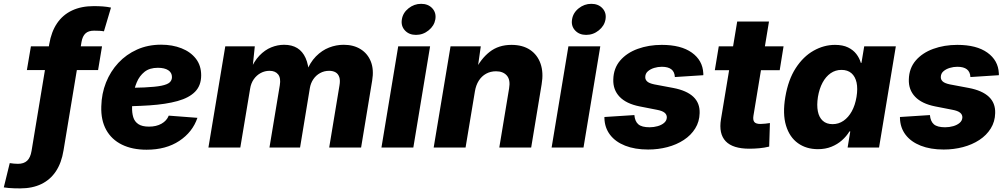

<svg xmlns="http://www.w3.org/2000/svg" viewBox="-110 -786 5368 1023"><path d="M433.6 -539.1 412.6 -412.6H33.2L54.7 -539.1ZM-2.4 217.8Q-18.1 217.8 -33.9 217.3Q-49.8 216.8 -64 215.6Q-78.1 214.4 -89.8 212.4L-58.1 83Q-48.8 84.5 -36.9 85.7Q-24.9 86.9 -14.6 86.9Q17.1 86.9 34.7 70.3Q52.2 53.7 58.1 18.1L152.3 -550.8Q163.6 -617.2 194.1 -662.1Q224.6 -707 273.9 -730.2Q323.2 -753.4 389.6 -753.4Q416 -753.4 438.5 -751.7Q460.9 -750 481.4 -745.6L443.8 -619.1Q433.6 -621.1 420.7 -621.8Q407.7 -622.6 391.1 -622.6Q361.3 -622.6 345.5 -607.9Q329.6 -593.3 324.2 -562L228.5 15.1Q217.8 81.5 188 126.5Q158.2 171.4 110.4 194.6Q62.5 217.8 -2.4 217.8Z M670.9 11.7Q594.7 11.7 539.6 -15.4Q484.4 -42.5 455.8 -94.2Q427.2 -146 429.7 -219.2Q431.2 -287.1 454.8 -346.4Q478.5 -405.8 520.5 -450.9Q562.5 -496.1 620.4 -522Q678.2 -547.9 748.5 -547.9Q808.6 -547.9 856.9 -528.8Q905.3 -509.8 933.6 -473.4Q961.9 -437 961.9 -384.8Q961.9 -330.6 929.7 -297.6Q897.5 -264.6 835.9 -247.6Q774.4 -230.5 686.5 -224.6Q598.6 -218.8 487.8 -218.8L503.9 -317.4Q599.1 -317.4 658.7 -320.1Q718.3 -322.8 750.2 -329.3Q782.2 -335.9 794.2 -347.2Q806.2 -358.4 806.2 -375.5Q806.2 -398.9 786.4 -411.9Q766.6 -424.8 731 -424.8Q687 -424.8 659.9 -403.1Q632.8 -381.3 618.9 -347.9Q605 -314.5 599.6 -278.8Q594.2 -243.2 593.8 -215.3Q592.8 -185.5 599.9 -161.9Q606.9 -138.2 627 -124.8Q647 -111.3 684.1 -111.3Q723.1 -111.3 750.7 -127Q778.3 -142.6 789.1 -169.9L941.9 -158.2Q916 -82 845.2 -35.2Q774.4 11.7 670.9 11.7Z M1000.5 0 1090.3 -539.1H1247.6L1233.4 -402.3L1221.7 -407.7Q1242.7 -459 1272 -489.5Q1301.3 -520 1335.2 -533.7Q1369.1 -547.4 1403.8 -547.4Q1445.3 -547.4 1473.9 -529.8Q1502.4 -512.2 1518.3 -476.8Q1534.2 -441.4 1536.6 -387.7L1520 -398.4Q1541 -452.6 1573.2 -485.4Q1605.5 -518.1 1643.6 -532.7Q1681.6 -547.4 1721.2 -547.4Q1773.9 -547.4 1811.5 -523.9Q1849.1 -500.5 1866 -457.8Q1882.8 -415 1873 -356.9L1814 0H1644L1698.7 -330.1Q1703.6 -357.9 1697.8 -375.2Q1691.9 -392.6 1678 -400.6Q1664.1 -408.7 1643.6 -408.7Q1617.2 -408.7 1595.5 -396.7Q1573.7 -384.8 1559.6 -364Q1545.4 -343.3 1541 -316.9L1488.8 0H1325.7L1380.9 -332Q1387.2 -370.1 1372.1 -389.4Q1356.9 -408.7 1326.2 -408.7Q1301.3 -408.7 1279.3 -397Q1257.3 -385.3 1242.2 -363.8Q1227.1 -342.3 1222.7 -313.5L1170.4 0Z M1922.4 0 2011.7 -539.1H2181.6L2092.3 0ZM2106.4 -600.1Q2069.3 -600.1 2047.4 -624Q2025.4 -647.9 2031.2 -682.6Q2036.6 -717.8 2066.7 -741.7Q2096.7 -765.6 2133.8 -765.6Q2171.4 -765.6 2193.4 -741.7Q2215.3 -717.8 2209.5 -682.6Q2203.6 -648.4 2173.8 -624.3Q2144 -600.1 2106.4 -600.1Z M2420.4 -299.3 2370.6 0H2200.7L2290.5 -539.1H2451.7L2432.1 -401.4L2419.4 -406.7Q2451.2 -472.2 2498.8 -509.5Q2546.4 -546.9 2615.2 -546.9Q2674.8 -546.9 2714.4 -520.3Q2753.9 -493.7 2770.3 -446.3Q2786.6 -398.9 2775.9 -336.9L2720.2 0H2550.3L2602.5 -314.5Q2610.4 -360.4 2590.6 -383.3Q2570.8 -406.2 2532.7 -406.2Q2503.4 -406.2 2479.7 -393.1Q2456.1 -379.9 2440.9 -356Q2425.8 -332 2420.4 -299.3Z M2829.1 0 2918.5 -539.1H3088.4L2999 0ZM3013.2 -600.1Q2976.1 -600.1 2954.1 -624Q2932.1 -647.9 2938 -682.6Q2943.4 -717.8 2973.4 -741.7Q3003.4 -765.6 3040.5 -765.6Q3078.1 -765.6 3100.1 -741.7Q3122.1 -717.8 3116.2 -682.6Q3110.4 -648.4 3080.6 -624.3Q3050.8 -600.1 3013.2 -600.1Z M3343.3 10.7Q3272.9 10.7 3220.9 -9.8Q3168.9 -30.3 3140.4 -67.9Q3111.8 -105.5 3110.4 -156.7Q3110.4 -158.2 3110.4 -159.7Q3110.4 -161.1 3110.4 -162.6L3270 -172.9Q3272.9 -139.2 3291.3 -123.5Q3309.6 -107.9 3351.1 -107.9Q3373.5 -107.9 3394 -113.8Q3414.6 -119.6 3428.2 -131.1Q3441.9 -142.6 3442.9 -159.7Q3443.4 -175.3 3430.9 -185.5Q3418.5 -195.8 3389.2 -201.2L3297.4 -219.2Q3226.6 -233.4 3191.2 -270.5Q3155.8 -307.6 3157.7 -362.8Q3159.2 -422.4 3194.3 -463.4Q3229.5 -504.4 3287.8 -525.6Q3346.2 -546.9 3416 -546.9Q3518.6 -546.9 3576.2 -505.6Q3633.8 -464.4 3637.2 -396Q3637.2 -393.6 3637.5 -390.9Q3637.7 -388.2 3637.2 -385.3L3485.8 -375.5Q3484.4 -403.3 3467 -416.7Q3449.7 -430.2 3416 -430.2Q3395.5 -430.2 3375.5 -424.1Q3355.5 -418 3342 -406.2Q3328.6 -394.5 3328.1 -376.5Q3327.1 -362.8 3337.6 -352.5Q3348.1 -342.3 3376 -336.4L3477.1 -317.4Q3548.8 -303.7 3584.2 -270.3Q3619.6 -236.8 3617.7 -183.1Q3616.7 -137.7 3594.2 -101.6Q3571.8 -65.4 3533.4 -40.3Q3495.1 -15.1 3446 -2.2Q3397 10.7 3343.3 10.7Z M4064.9 -539.1 4044.4 -412.1H3698.7L3719.7 -539.1ZM3817.9 -671.4H3987.3L3904.3 -168.5Q3900.9 -146 3909.4 -135.7Q3918 -125.5 3941.9 -125.5Q3951.2 -125.5 3968 -127.2Q3984.9 -128.9 3992.2 -130.4L3988.3 -4.9Q3962.4 1.5 3935.3 3.9Q3908.2 6.3 3882.8 6.3Q3794.4 6.3 3756.6 -33.4Q3718.8 -73.2 3731.4 -150.4Z M4248 8.8Q4186 8.8 4141.4 -23.2Q4096.7 -55.2 4077.9 -117.2Q4059.1 -179.2 4074.2 -269Q4089.8 -361.8 4129.9 -423.3Q4169.9 -484.9 4224.9 -515.9Q4279.8 -546.9 4338.9 -546.9Q4380.4 -546.9 4408.2 -533.4Q4436 -520 4452.6 -498.3Q4469.2 -476.6 4476.6 -451.2H4480L4494.6 -539.1H4663.1L4573.7 0H4406.2L4420.4 -85.9H4416Q4400.4 -60.1 4376.2 -38.6Q4352.1 -17.1 4320.1 -4.2Q4288.1 8.8 4248 8.8ZM4326.2 -124.5Q4358.4 -124.5 4384.5 -142.6Q4410.6 -160.6 4428.5 -193.1Q4446.3 -225.6 4453.6 -269.5Q4460.9 -314 4453.9 -346.2Q4446.8 -378.4 4426.5 -396Q4406.2 -413.6 4373.5 -413.6Q4341.3 -413.6 4315.7 -395.8Q4290 -377.9 4272.7 -345.7Q4255.4 -313.5 4248 -269.5Q4241.2 -225.6 4247.6 -193.1Q4253.9 -160.6 4273.7 -142.6Q4293.5 -124.5 4326.2 -124.5Z M4918 10.7Q4847.7 10.7 4795.7 -9.8Q4743.7 -30.3 4715.1 -67.9Q4686.5 -105.5 4685.1 -156.7Q4685.1 -158.2 4685.1 -159.7Q4685.1 -161.1 4685.1 -162.6L4844.7 -172.9Q4847.7 -139.2 4866 -123.5Q4884.3 -107.9 4925.8 -107.9Q4948.2 -107.9 4968.8 -113.8Q4989.3 -119.6 5002.9 -131.1Q5016.6 -142.6 5017.6 -159.7Q5018.1 -175.3 5005.6 -185.5Q4993.2 -195.8 4963.9 -201.2L4872.1 -219.2Q4801.3 -233.4 4765.9 -270.5Q4730.5 -307.6 4732.4 -362.8Q4733.9 -422.4 4769 -463.4Q4804.2 -504.4 4862.5 -525.6Q4920.9 -546.9 4990.7 -546.9Q5093.3 -546.9 5150.9 -505.6Q5208.5 -464.4 5211.9 -396Q5211.9 -393.6 5212.2 -390.9Q5212.4 -388.2 5211.9 -385.3L5060.5 -375.5Q5059.1 -403.3 5041.7 -416.7Q5024.4 -430.2 4990.7 -430.2Q4970.2 -430.2 4950.2 -424.1Q4930.2 -418 4916.7 -406.2Q4903.3 -394.5 4902.8 -376.5Q4901.9 -362.8 4912.4 -352.5Q4922.9 -342.3 4950.7 -336.4L5051.8 -317.4Q5123.5 -303.7 5158.9 -270.3Q5194.3 -236.8 5192.4 -183.1Q5191.4 -137.7 5168.9 -101.6Q5146.5 -65.4 5108.2 -40.3Q5069.8 -15.1 5020.8 -2.2Q4971.7 10.7 4918 10.7Z"/></svg>

Font: Inter 18pt ExtraBold
Style: Italic
Weight: 800
Italic angle: -9.3988°
Designer: Rasmus Andersson
Foundry: rsms
Version: Version 4.001;git-66647c0bb